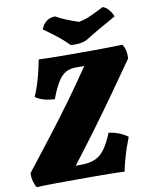

<svg xmlns="http://www.w3.org/2000/svg" viewBox="-111 -970 825 1044"><g transform="rotate(-10 302.0 -448.0)"><path d="M6 3Q-4 -12 -9.5 -32.5Q-15 -53 -14 -78Q60 -172 125 -256.5Q190 -341 251 -424.5Q312 -508 375 -601H328Q296 -601 272.5 -588Q249 -575 228.5 -542.5Q208 -510 186 -451Q118 -454 80 -482Q93 -510 104 -545Q115 -580 123.5 -615.5Q132 -651 137 -679Q164 -678 206 -677Q248 -676 292.5 -676Q337 -676 369 -676Q405 -676 446.5 -676Q488 -676 528.5 -677Q569 -678 599 -679Q620 -648 617 -600Q553 -508 492.5 -423Q432 -338 369.5 -253Q307 -168 235 -75H266Q312 -75 342.5 -88.5Q373 -102 396.5 -134Q420 -166 442 -221Q502 -212 546 -180Q536 -155 525 -122.5Q514 -90 505 -56.5Q496 -23 491 3Q452 1 406 0.5Q360 0 315.5 0Q271 0 234 0Q170 0 111 0.5Q52 1 6 3ZM322 -726Q291 -758 256 -785Q221 -812 187 -836Q197 -862 215.5 -877.5Q234 -893 265 -894Q291 -879 323 -866Q355 -853 389 -842Q423 -848 461.5 -866Q500 -884 528 -899Q548 -893 562.5 -875Q577 -857 584 -838Q539 -813 493 -786.5Q447 -760 412 -738Q375 -720 322 -726Z"/></g></svg>

Font: Vollkorn Black
Style: Italic
Weight: 900
Italic angle: -11°
Designer: Friedrich Althausen
Foundry: Friedrich Althausen
Version: Version 5.000; ttfautohint (v1.8.3)